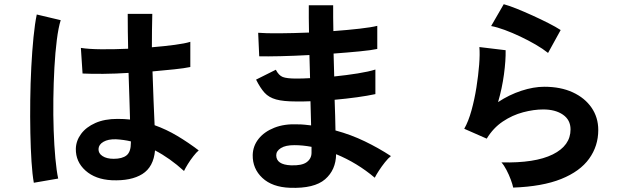

<svg xmlns="http://www.w3.org/2000/svg" viewBox="-20 -840 3040 914"><path d="M512 18Q434 14 387 -28Q340 -70 341 -132Q342 -170 366 -202.5Q390 -235 434 -254.5Q478 -274 539 -274Q571 -274 599 -271Q598 -315 596 -371Q594 -427 592 -493Q530 -489 472 -488.5Q414 -488 373 -490L365 -612Q402 -606 462.5 -605.5Q523 -605 590 -608Q589 -648 588.5 -689.5Q588 -731 588 -774H705Q704 -736 703.5 -696Q703 -656 703 -615Q763 -620 812 -626.5Q861 -633 886 -641V-521Q858 -515 810 -510Q762 -505 706 -500Q708 -427 711 -360.5Q714 -294 716 -244Q772 -224 824 -193Q876 -162 926 -124Q915 -115 900.5 -96.5Q886 -78 874 -58.5Q862 -39 856 -26Q789 -87 718 -124Q711 -45 657.5 -11.5Q604 22 512 18ZM141 30Q134 -9 130 -70.5Q126 -132 124.5 -207.5Q123 -283 124 -363.5Q125 -444 129 -521Q133 -598 139.5 -663Q146 -728 155 -771L269 -744Q258 -709 250.5 -650Q243 -591 239 -518.5Q235 -446 234 -369Q233 -292 235.5 -219.5Q238 -147 243.5 -87Q249 -27 257 10ZM521 -84Q562 -84 582.5 -100.5Q603 -117 603 -160V-167Q569 -175 532 -177Q495 -178 472.5 -165Q450 -152 449 -131Q448 -110 468 -97Q488 -84 521 -84Z M1361 54Q1276 51 1229 7Q1182 -37 1183 -102Q1184 -145 1211 -179Q1238 -213 1286 -232Q1334 -251 1397 -248Q1414 -248 1429.5 -246.5Q1445 -245 1461 -243L1458 -358Q1441 -357 1423.5 -357Q1406 -357 1389 -357Q1329 -357 1294.5 -366.5Q1260 -376 1239.5 -398.5Q1219 -421 1199 -461L1293 -508Q1307 -481 1326 -473.5Q1345 -466 1391 -466Q1406 -466 1422.5 -466.5Q1439 -467 1456 -468Q1455 -495 1454.5 -523Q1454 -551 1453 -578Q1380 -574 1315 -572.5Q1250 -571 1214 -572L1209 -684Q1244 -681 1310 -681.5Q1376 -682 1451 -685Q1450 -721 1450 -754Q1450 -787 1450 -815H1566Q1566 -788 1566 -757Q1566 -726 1567 -692Q1635 -697 1692 -703.5Q1749 -710 1776 -717V-607Q1749 -601 1692.5 -595.5Q1636 -590 1568 -585Q1569 -558 1569.5 -530.5Q1570 -503 1571 -476Q1630 -482 1683 -490.5Q1736 -499 1767 -509V-392Q1730 -384 1679.5 -377Q1629 -370 1573 -365Q1575 -325 1575.5 -288Q1576 -251 1577 -219Q1651 -199 1717 -167Q1783 -135 1841 -97Q1828 -87 1812.5 -67.5Q1797 -48 1784 -28Q1771 -8 1764 6Q1680 -65 1580 -106Q1579 -31 1527.5 13.5Q1476 58 1361 54ZM1365 -53Q1417 -51 1440 -68Q1463 -85 1463 -113V-141Q1442 -145 1421.5 -147Q1401 -149 1381 -149Q1339 -149 1317 -135Q1295 -121 1295 -101Q1295 -56 1365 -53Z M2423 53Q2420 38 2411.5 15Q2403 -8 2391 -31Q2379 -54 2367 -67Q2527 -63 2611.5 -105Q2696 -147 2696 -224Q2696 -269 2660 -294Q2624 -319 2566 -319Q2521 -319 2470 -305.5Q2419 -292 2373.5 -261.5Q2328 -231 2297 -180L2190 -227Q2210 -262 2224.5 -314.5Q2239 -367 2248 -424Q2257 -481 2261 -532Q2265 -583 2262 -616L2387 -601Q2388 -552 2379 -485.5Q2370 -419 2351 -354Q2404 -389 2462 -408Q2520 -427 2571 -427Q2649 -427 2706.5 -400.5Q2764 -374 2796 -327.5Q2828 -281 2828 -221Q2828 -145 2784.5 -84.5Q2741 -24 2651.5 12Q2562 48 2423 53ZM2589 -588Q2564 -608 2529.5 -628Q2495 -648 2457 -666Q2419 -684 2382.5 -697.5Q2346 -711 2318 -716L2378 -820Q2404 -813 2440 -798.5Q2476 -784 2515.5 -766Q2555 -748 2590.5 -730Q2626 -712 2649 -697Z"/></svg>

Font: Zen Kaku Gothic New
Style: Bold
Weight: 700
Designer: Yoshimichi Ohira
Foundry: Positype
Version: Version 1.002